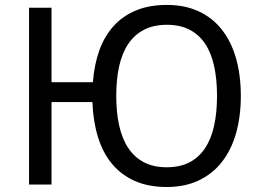

<svg xmlns="http://www.w3.org/2000/svg" viewBox="-20 -745 1054 775"><path d="M952.1 -357.9Q952.1 -275.4 932.9 -207.5Q913.6 -139.6 875.7 -91.3Q837.9 -43 782 -16.6Q726.1 9.8 652.8 9.8Q579.1 9.8 524.2 -14.6Q469.2 -39.1 432.1 -83.7Q395 -128.4 375.5 -191.7Q356 -254.9 353 -333H188V0H97.2V-713.9H188V-413.1H355Q360.4 -484.4 381.1 -542Q401.9 -599.6 439 -640.4Q476.1 -681.2 529.5 -703.1Q583 -725.1 653.8 -725.1Q726.6 -725.1 782.5 -699Q838.4 -672.9 876 -624.8Q913.6 -576.7 932.9 -509Q952.1 -441.4 952.1 -357.9ZM449.2 -357.9Q449.2 -291 461.2 -237.5Q473.1 -184.1 498.3 -146.7Q523.4 -109.4 561.8 -89.6Q600.1 -69.8 652.8 -69.8Q706.1 -69.8 744.4 -89.6Q782.7 -109.4 807.6 -146.7Q832.5 -184.1 844.2 -237.5Q856 -291 856 -357.9Q856 -425.3 844.2 -478.5Q832.5 -531.7 807.9 -568.6Q783.2 -605.5 744.9 -625.2Q706.5 -645 653.8 -645Q600.6 -645 562 -625.2Q523.4 -605.5 498.3 -568.6Q473.1 -531.7 461.2 -478.5Q449.2 -425.3 449.2 -357.9Z"/></svg>

Font: Droid Sans
Style: Regular
Weight: 400
Foundry: Ascender Corporation
Version: Version 1.00 build 114